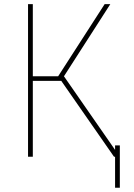

<svg xmlns="http://www.w3.org/2000/svg" viewBox="-20 -747 637 915"><path d="M136.4 -727.3V-383.5H257.1L478.7 -727.3H505.7L284.8 -383.5L528.4 -32.7V-54H551.1V147.7H528.4V0H523.4L272 -361.5H136.4V0H113.6V-727.3Z"/></svg>

Font: Inter P Thin
Style: Regular
Weight: 100
Designer: Rasmus Andersson
Foundry: rsms
Version: Version 3.018;git-588b23468